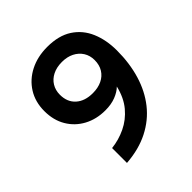

<svg xmlns="http://www.w3.org/2000/svg" viewBox="-194 -852 1004 1004"><g transform="rotate(-45 308.0 -350.0)"><path d="M175 12V-98Q229.5 -104 279.5 -127.8Q329.5 -151.5 366.8 -195.8Q404 -240 420 -308Q400 -288 366.8 -275Q333.5 -262 290 -262Q224 -262 172.2 -289.8Q120.5 -317.5 90.8 -367.5Q61 -417.5 61 -485Q61 -553 93 -604Q125 -655 181 -683.5Q237 -712 309 -712Q393.5 -712 447.8 -676.5Q502 -641 528 -579.8Q554 -518.5 554 -441Q554 -346.5 530 -266.8Q506 -187 458.5 -127Q411 -67 340 -31Q269 5 175 12ZM307 -372Q346 -372 375 -386Q404 -400 420 -426Q436 -452 436 -488Q436 -521.5 419.8 -547.2Q403.5 -573 374.8 -587.5Q346 -602 308 -602Q268.5 -602 239.5 -587.5Q210.5 -573 194.8 -547.2Q179 -521.5 179 -488Q179 -434 213.5 -403Q248 -372 307 -372Z"/></g></svg>

Font: Overpass Mono
Style: Bold
Weight: 700
Monospace: yes
Designer: Delve Withrington, Dave Bailey
Foundry: Delve Fonts LLC
Version: Version 4.000